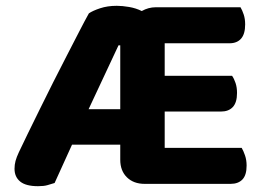

<svg xmlns="http://www.w3.org/2000/svg" viewBox="-20 -631 909 661"><path d="M478 2Q440 2 417 -20.5Q394 -43 394 -81V-133H228L168 -1Q155 3 143 6.5Q131 10 111 10Q69 10 49.5 -6Q30 -22 30 -50Q30 -64 33.5 -77Q37 -90 45 -107Q57 -133 76 -171.5Q95 -210 117 -255Q139 -300 163 -347.5Q187 -395 210 -439.5Q233 -484 252.5 -522Q272 -560 286 -585Q299 -594 324.5 -602.5Q350 -611 382 -611Q401 -611 424.5 -607Q448 -603 468 -593Q491 -606 516 -606H808Q814 -596 819 -581Q824 -566 824 -547Q824 -514 810 -498Q796 -482 770 -482H547V-370H779Q786 -360 791 -345Q796 -330 796 -311Q796 -278 781.5 -262.5Q767 -247 741 -247H547V-122H812Q818 -112 823.5 -96Q829 -80 829 -61Q829 -28 814.5 -13Q800 2 774 2ZM285 -255H394V-475H388Z"/></svg>

Font: Baloo 2 Latin
Style: Bold
Weight: 400
Designer: Sarang Kulkarni and Ek Type
Foundry: Ek Type
Version: Version 1.001